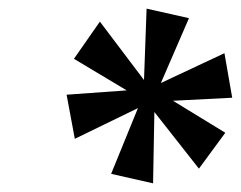

<svg xmlns="http://www.w3.org/2000/svg" viewBox="-20 -785 557 444"><path d="M334 -361 237 -383 299 -535 153 -464 134 -566 273 -576 151 -649 211 -735 313 -600 319 -765 417 -743 352 -593 499 -662 517 -559 380 -552 501 -478 440 -395 337 -526Z"/></svg>

Font: Noto Serif Condensed
Style: Bold Italic
Weight: 700
Width: 3
Italic angle: -12°
Designer: Monotype Design Team
Foundry: Monotype Imaging Inc.
Version: Version 2.014